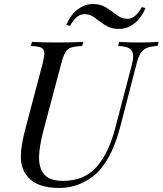

<svg xmlns="http://www.w3.org/2000/svg" viewBox="-20 -915 804 949"><path d="M638 -636Q638 -664 621 -675Q604 -686 564 -688L569 -708Q604 -705 670 -705Q729 -705 764 -708L759 -688Q724 -686 704.5 -677.5Q685 -669 673.5 -649.5Q662 -630 653 -592L575 -291Q539 -153 477 -79Q440 -36 386.5 -11Q333 14 272 14Q165 14 118 -40Q100 -61 91.5 -85.5Q83 -110 83 -142Q83 -196 108 -288L191 -602Q199 -636 199 -650Q199 -672 184.5 -679Q170 -686 132 -688L138 -708Q178 -705 267 -705Q344 -705 392 -708L386 -688Q349 -686 331.5 -680Q314 -674 303.5 -657Q293 -640 283 -602L195 -271Q173 -186 173 -136Q173 -81 200.5 -51Q228 -21 291 -21Q396 -21 456.5 -89Q517 -157 549 -280L631 -592Q638 -617 638 -636ZM538 -855Q559 -838 574.5 -830Q590 -822 611 -822Q649 -822 681 -880L699 -875Q677 -823 642 -797.5Q607 -772 569 -772Q537 -772 516 -782Q495 -792 469 -812Q448 -829 432.5 -837Q417 -845 396 -845Q358 -845 326 -787L308 -792Q330 -844 365 -869.5Q400 -895 438 -895Q470 -895 491 -885Q512 -875 538 -855Z"/></svg>

Font: Playfair Display
Style: Italic
Weight: 400
Italic angle: -14°
Designer: Claus Eggers Sørensen
Foundry: Claus Eggers Sørensen
Version: Version 1.200; ttfautohint (v1.6)